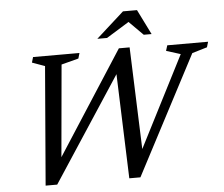

<svg xmlns="http://www.w3.org/2000/svg" viewBox="-58 -951 1192 1024"><g transform="rotate(-5 537.5 -439.0)"><path d="M924 -629.5 847.5 -653.5 856.5 -682.5H1075L1066.5 -653.5L986 -629.5L652.5 6.5H593L572 -588L601.5 -596L207 6.5H145L197.5 -629L129.5 -653.5L138 -682.5H386.5L378 -653.5L286 -629.5L238 -91.5H212.5L598 -689H655.5L678 -78L636 -65.5ZM488 -749.5 637 -883.5H712L778.5 -749.5H736.5L655.5 -830.5H671L540 -749.5Z"/></g></svg>

Font: Newsreader 14pt
Style: Italic
Weight: 400
Italic angle: -17°
Designer: Hugues Gentile
Foundry: Production Type
Version: Version 1.003